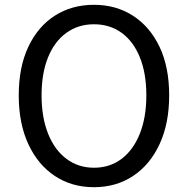

<svg xmlns="http://www.w3.org/2000/svg" viewBox="-20 -766 782 799"><path d="M371 13Q279 13 208.5 -33.5Q138 -80 98 -166Q58 -252 58 -369Q58 -487 98 -571.5Q138 -656 208.5 -701Q279 -746 371 -746Q463 -746 533.5 -700.5Q604 -655 644 -571Q684 -487 684 -369Q684 -252 644 -166Q604 -80 533.5 -33.5Q463 13 371 13ZM371 -68Q437 -68 486 -105Q535 -142 562 -210Q589 -278 589 -369Q589 -461 562 -527.5Q535 -594 486 -629.5Q437 -665 371 -665Q306 -665 256.5 -629.5Q207 -594 180 -527.5Q153 -461 153 -369Q153 -278 180 -210Q207 -142 256.5 -105Q306 -68 371 -68Z"/></svg>

Font: Farlight84_Sys_V01
Style: Regular
Weight: 400
Designer: Ryoko NISHIZUKA  (kana, bopomofo & ideographs); Paul D. Hunt (Latin, Greek & Cyrillic); Sandoll Communications , Soo-you
Foundry: Adobe
Version: Version 2.004;October 29, 2024;FontCreator 14.0.0.2814 64-bi